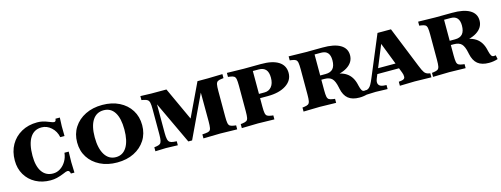

<svg xmlns="http://www.w3.org/2000/svg" viewBox="-18 -1018 4100 1571"><g transform="rotate(-15 2031.5 -232.5)"><path d="M275 11Q204 11 149 -18.5Q94 -48 63 -100.5Q32 -153 32 -221Q32 -297 64.5 -354Q97 -411 155 -443.5Q213 -476 289 -476Q311 -476 333 -471.5Q355 -467 381 -456Q402 -448 410.5 -445Q419 -442 425 -442Q441 -442 442 -466H479L476 -393L477 -310H441Q431 -361 394.5 -394Q358 -427 313 -427Q249 -427 215.5 -374Q182 -321 182 -221Q182 -133 215 -85.5Q248 -38 309 -38Q342 -38 370.5 -56.5Q399 -75 418 -107Q437 -139 441 -178H477L475 -89L478 0H448Q444 -27 426 -27Q420 -27 412 -24.5Q404 -22 386 -14Q353 -1 328 5Q303 11 275 11Z M839 11Q758 11 695.5 -20Q633 -51 598 -105.5Q563 -160 563 -232Q563 -304 598.5 -359Q634 -414 696.5 -445Q759 -476 840 -476Q921 -476 983 -445Q1045 -414 1079.5 -359Q1114 -304 1114 -232Q1114 -160 1079 -105.5Q1044 -51 982.5 -20Q921 11 839 11ZM840 -34Q899 -34 931.5 -86.5Q964 -139 964 -235Q964 -330 932 -380.5Q900 -431 840 -431Q779 -431 746 -380.5Q713 -330 713 -236Q713 -141 746.5 -87.5Q780 -34 840 -34Z M1163 3V-31L1179 -33Q1201 -36 1211.5 -43.5Q1222 -51 1226 -69.5Q1230 -88 1230 -122V-338Q1230 -373 1226 -390.5Q1222 -408 1211 -416Q1200 -424 1178 -428L1161 -431V-465L1252 -462H1381L1522 -156L1458 -71L1644 -462H1733L1856 -465V-431L1840 -429Q1817 -427 1806 -420Q1795 -413 1791.5 -395Q1788 -377 1788 -340V-122Q1788 -86 1791.5 -68Q1795 -50 1806 -43Q1817 -36 1840 -33L1856 -31V3L1713 0L1570 3V-31L1596 -33Q1619 -35 1629.5 -41Q1640 -47 1643.5 -65.5Q1647 -84 1647 -122L1646 -424L1673 -421L1476 -5H1444L1246 -426L1275 -419V-122Q1275 -88 1279.5 -69Q1284 -50 1295 -42.5Q1306 -35 1327 -33L1353 -31V3L1253 0Z M1895 3V-31L1911 -33Q1934 -36 1944.5 -42.5Q1955 -49 1958.5 -67Q1962 -85 1962 -122V-338Q1962 -375 1958.5 -393.5Q1955 -412 1944 -419Q1933 -426 1910 -429L1894 -431V-465L2038 -462L2180 -463Q2278 -464 2330 -431Q2382 -398 2382 -335Q2382 -271 2323.5 -233Q2265 -195 2168 -195H2055V-231H2151Q2187 -231 2209.5 -258Q2232 -285 2232 -334Q2232 -381 2212 -403Q2192 -425 2153 -425H2103V-122Q2103 -86 2106.5 -68Q2110 -50 2121 -43Q2132 -36 2155 -33L2171 -31V3L2033 0Z M2891 11Q2830 11 2796 -16.5Q2762 -44 2750 -103L2748 -113Q2737 -168 2716 -189.5Q2695 -211 2651 -211H2578V-247H2671Q2714 -247 2734.5 -270.5Q2755 -294 2755 -342Q2755 -425 2682 -425H2626V-122Q2626 -86 2629.5 -68Q2633 -50 2644 -43Q2655 -36 2678 -33L2694 -31V3L2556 0L2418 3V-31L2434 -33Q2457 -36 2467.5 -43Q2478 -50 2481.5 -68Q2485 -86 2485 -122V-338Q2485 -375 2481.5 -393.5Q2478 -412 2467 -419Q2456 -426 2433 -429L2417 -431V-465L2561 -462L2703 -463Q2801 -464 2853 -433.5Q2905 -403 2905 -345Q2905 -284 2847 -247.5Q2789 -211 2691 -211V-232Q2789 -231 2839 -198.5Q2889 -166 2905 -95L2907 -86Q2914 -57 2921.5 -45Q2929 -33 2941 -33Q2945 -33 2950 -33.5Q2955 -34 2959 -35L2966 -1Q2930 11 2891 11Z M2950 3V-31L2956 -32Q2971 -35 2981.5 -43Q2992 -51 3002 -68.5Q3012 -86 3024 -115L3169 -462H3283L3423 -115Q3440 -72 3452 -55.5Q3464 -39 3486 -34L3501 -31V3L3361 0L3234 3V-31L3257 -34Q3286 -38 3287 -57.5Q3288 -77 3280 -96L3168 -385H3182L3067 -104Q3054 -73 3064 -54.5Q3074 -36 3104 -33L3130 -31V3L3030 0ZM3073 -137 3094 -182H3267L3286 -137Z M3988 11Q3927 11 3893 -16.5Q3859 -44 3847 -103L3845 -113Q3834 -168 3813 -189.5Q3792 -211 3748 -211H3675V-247H3768Q3811 -247 3831.5 -270.5Q3852 -294 3852 -342Q3852 -425 3779 -425H3723V-122Q3723 -86 3726.5 -68Q3730 -50 3741 -43Q3752 -36 3775 -33L3791 -31V3L3653 0L3515 3V-31L3531 -33Q3554 -36 3564.5 -43Q3575 -50 3578.5 -68Q3582 -86 3582 -122V-338Q3582 -375 3578.5 -393.5Q3575 -412 3564 -419Q3553 -426 3530 -429L3514 -431V-465L3658 -462L3800 -463Q3898 -464 3950 -433.5Q4002 -403 4002 -345Q4002 -284 3944 -247.5Q3886 -211 3788 -211V-232Q3886 -231 3936 -198.5Q3986 -166 4002 -95L4004 -86Q4011 -57 4018.5 -45Q4026 -33 4038 -33Q4042 -33 4047 -33.5Q4052 -34 4056 -35L4063 -1Q4027 11 3988 11Z"/></g></svg>

Font: Baskervville SC
Style: Regular
Weight: 400
Designer: Alexis Faudot, Rémi Forte, Morgane Pierson, Rafael Ribas, Tanguy Vanlaeys, Rosalie Wagner, Thomas Huot-Marchand
Foundry: ANRT
Version: Version 1.100